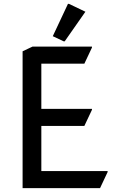

<svg xmlns="http://www.w3.org/2000/svg" viewBox="-20 -980 605 1000"><path d="M334 -960H338.9L424.8 -918.9L316.9 -764.6H312L254.9 -791.5ZM97.7 0V-712.9L149.4 -737.3H459V-732.4L419.4 -648.4H195.3V-413.1H459V-408.2L419.4 -324.2H195.3V-88.9H540.5V-84L501 0Z"/></svg>

Font: Nova Square
Style: Book
Weight: 400
Version: Version 2.000